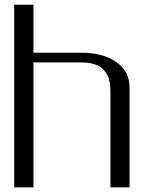

<svg xmlns="http://www.w3.org/2000/svg" viewBox="-20 -812 644 832"><path d="M125 -791.5V-583.5Q125 -583.5 333.5 -583.5Q426.8 -583.5 484.1 -543Q541.5 -502.4 541.5 -433.1V0H458.5V-410.6Q458.5 -423.8 458 -433.3Q457.5 -442.9 454.8 -457.5Q452.1 -472.2 447.3 -482.7Q442.4 -493.2 433.1 -505.1Q423.8 -517.1 411.1 -524.4Q398.4 -531.7 378.4 -536.6Q358.4 -541.5 333.5 -541.5H125V0H41.5V-791.5Z"/></svg>

Font: Gputeks
Style: Regular
Weight: 500
Version: Version 0.9